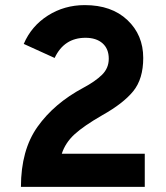

<svg xmlns="http://www.w3.org/2000/svg" viewBox="-20 -732 652 752"><path d="M62 0Q62 -144 127 -235.5Q192 -327 306 -388Q353 -413 379.5 -439Q406 -465 406 -502Q406 -541 381.5 -562.5Q357 -584 315 -584Q231 -584 194 -505L73 -560Q103 -630 167.5 -671Q232 -712 312 -712Q417 -712 479 -653.5Q541 -595 541 -505Q541 -423 502 -375Q463 -327 381 -281Q308 -239 272 -206Q236 -173 222 -130H547V0Z"/></svg>

Font: ReCut ExtraBold
Style: Regular
Weight: 800
Designer: Giant Group (for alternate capitals set)
Version: Version 2.002;FEAKit 1.0